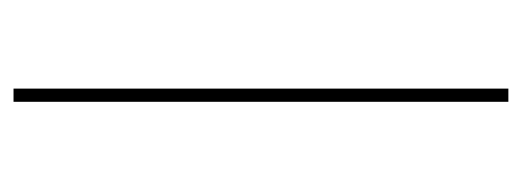

<svg xmlns="http://www.w3.org/2000/svg" viewBox="-270 -520 790 291"><g transform="rotate(-90 125.5 -375.0)"><path d="M116.2 0V-750H136.2V0Z"/></g></svg>

Font: Now Thin
Style: Regular
Weight: 250
Designer: Alfredo Marco Pradil
Foundry: Alfredo Marco Pradil
Version: Version 1.002;PS 001.002;hotconv 1.0.88;makeotf.lib2.5.64775